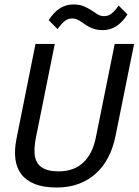

<svg xmlns="http://www.w3.org/2000/svg" viewBox="-29 -836 624 865"><path d="M491.2 -222.2Q480.5 -169.4 458.3 -126.7Q436 -84 402.6 -54Q369.1 -23.9 325.2 -7.6Q281.2 8.8 227.1 8.8Q167.5 8.8 128.2 -6.8Q88.9 -22.5 67.1 -51Q45.4 -79.6 40.3 -119.6Q35.2 -159.7 44.9 -209L130.9 -638.2H217.8L132.8 -215.8Q125.5 -178.2 126.5 -149.9Q127.4 -121.6 139.2 -102.5Q150.9 -83.5 174.3 -73.7Q197.8 -64 234.9 -64Q304.2 -64 346.4 -104Q388.7 -144 402.8 -216.8L487.8 -638.2H575.2ZM190.4 -745.1Q212.9 -780.3 240.2 -798.1Q267.6 -815.9 301.3 -815.9Q329.6 -815.9 348.9 -807.6Q368.2 -799.3 382.8 -789.6Q397.5 -779.8 410.6 -771.5Q423.8 -763.2 440.4 -763.2Q460 -763.2 475.6 -776.6Q491.2 -790 505.4 -811L545.4 -771Q522.5 -735.8 495.1 -718Q467.8 -700.2 434.1 -700.2Q415 -700.2 400.6 -704.1Q386.2 -708 374.5 -713.9Q362.8 -719.7 353.3 -726.6Q343.8 -733.4 334.7 -739.3Q325.7 -745.1 316.4 -749Q307.1 -752.9 296.4 -752.9Q276.4 -752.9 260.7 -739.5Q245.1 -726.1 230 -705.1ZM-8.8 -638.2Z"/></svg>

Font: Code New Roman
Style: Italic
Weight: 400
Italic angle: -11°
Monospace: yes
Designer: Sam Radian
Foundry: Code New Roman
Version: Version 1.508 October 19, 2014